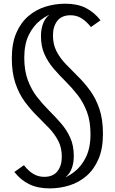

<svg xmlns="http://www.w3.org/2000/svg" viewBox="-20 -820 636 1064"><path d="M273.5 -623.5Q273.5 -574 293.2 -535.8Q313 -497.5 344.8 -464.5Q376.5 -431.5 412 -396.5Q447.5 -361.5 479.2 -318.2Q511 -275 530.8 -216.8Q550.5 -158.5 550.5 -78Q550.5 4 525.8 61.5Q501 119 459.2 155Q417.5 191 364.5 207.5Q311.5 224 255 224L218.5 191.5Q259.5 191.5 305 177.8Q350.5 164 390.8 133.2Q431 102.5 456.2 51Q481.5 -0.5 481.5 -76Q481.5 -148 461.8 -200.2Q442 -252.5 410.8 -292.8Q379.5 -333 344.5 -367.8Q309.5 -402.5 278.2 -438.5Q247 -474.5 227 -518.2Q207 -562 207 -620.5Q207 -663.5 221.8 -697Q236.5 -730.5 269.8 -749.5Q303 -768.5 359.5 -768.5L341.5 -799.5Q408 -799.5 454.8 -776.2Q501.5 -753 537 -707.5L484 -670Q458.5 -702 431.5 -718.8Q404.5 -735.5 371 -735.5Q322 -735.5 297.8 -704.5Q273.5 -673.5 273.5 -623.5ZM322.5 48.5Q322.5 -1.5 302.8 -39.5Q283 -77.5 251.2 -110.8Q219.5 -144 184 -179Q148.5 -214 116.8 -257.2Q85 -300.5 65.2 -359Q45.5 -417.5 45.5 -497.5Q45.5 -579.5 70.2 -637Q95 -694.5 137 -730.5Q179 -766.5 232 -783Q285 -799.5 341.5 -799.5L377.5 -766.5Q337 -766.5 291.2 -753Q245.5 -739.5 205.2 -708.8Q165 -678 139.8 -626.8Q114.5 -575.5 114.5 -500Q114.5 -428.5 134.2 -375.8Q154 -323 185.2 -282.8Q216.5 -242.5 251.8 -207.5Q287 -172.5 318.2 -136.5Q349.5 -100.5 369.2 -57Q389 -13.5 389 45.5Q389 88.5 374.2 121.8Q359.5 155 326.2 174Q293 193 237 193L255 224Q190 224 142.8 201.2Q95.5 178.5 59.5 133L112.5 95.5Q138 128 165.2 144Q192.5 160 225 160Q274 160 298.2 129.2Q322.5 98.5 322.5 48.5Z"/></svg>

Font: Hepta Slab ExtraLight
Style: Regular
Weight: 400
Version: Version 1.102